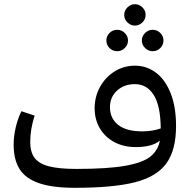

<svg xmlns="http://www.w3.org/2000/svg" viewBox="-20 -881 914 915"><path d="M819 -281Q819 -166 773 -102.5Q727 -39 623.5 -12.5Q520 14 337 14Q230 14 166 -8Q102 -30 73.5 -75Q45 -120 45 -192Q45 -230 54.5 -272Q64 -314 82 -351L145 -330Q124 -264 124 -205Q124 -157 144.5 -129Q165 -101 213 -88.5Q261 -76 345 -76Q494 -76 577.5 -91Q661 -106 697 -135Q733 -164 742 -211Q705 -180 627 -180Q569 -180 524.5 -204Q480 -228 455.5 -270Q431 -312 431 -365Q431 -420 456.5 -466.5Q482 -513 526 -540.5Q570 -568 623 -568Q679 -568 723.5 -534.5Q768 -501 793.5 -436Q819 -371 819 -281ZM658 -255Q706 -255 746 -269Q745 -377 712.5 -428.5Q680 -480 623 -480Q571 -480 537.5 -449Q504 -418 504 -370Q504 -317 543 -286Q582 -255 658 -255ZM572 -810Q572 -831 587.5 -846Q603 -861 623 -861Q643 -861 658.5 -846Q674 -831 674 -810Q674 -789 658.5 -774Q643 -759 623 -759Q603 -759 587.5 -774Q572 -789 572 -810ZM487 -688Q487 -709 502 -724Q517 -739 539 -739Q559 -739 574.5 -724Q590 -709 590 -688Q590 -667 574.5 -652Q559 -637 539 -637Q517 -637 502 -652Q487 -667 487 -688ZM656 -688Q656 -709 671.5 -724Q687 -739 707 -739Q729 -739 744 -724Q759 -709 759 -688Q759 -667 744 -652Q729 -637 707 -637Q687 -637 671.5 -652Q656 -667 656 -688Z"/></svg>

Font: FiraGOUPP
Style: Medium
Weight: 400
Designer: bBox Type
Foundry: bBox Type GmbH
Version: Version 1.001